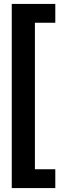

<svg xmlns="http://www.w3.org/2000/svg" viewBox="-20 -839 332 979"><path d="M262 -819V-723H158V24H262V120H40V-819Z"/></svg>

Font: Fira Sans Condensed Medium
Style: Regular
Weight: 500
Width: 3
Designer: Carrois Corporate & Edenspiekermann AG
Foundry: Carrois Corporate GbR & Edenspiekermann AG
Version: Version 4.203;PS 004.203;hotconv 1.0.88;makeotf.lib2.5.64775